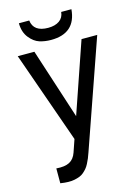

<svg xmlns="http://www.w3.org/2000/svg" viewBox="-135 -771 755 1062"><g transform="rotate(-15 242.5 -239.5)"><path d="M83 -699.2H142.1Q150.4 -632.8 233.9 -632.8Q273.4 -632.8 297.9 -649.9Q322.3 -667 325.2 -699.2H383.8Q372.6 -564 231.9 -564Q196.8 -564 166 -573.7Q135.3 -583.5 109.9 -615.2Q83.5 -647.9 83 -699.2ZM75.2 129.9Q123.5 133.8 150.6 119.6Q177.7 105.5 189.9 69.8L214.4 -1.5L29.8 -524.9H125L255.9 -121.1L395 -524.9H484.9L270 89.8Q263.7 108.4 258.1 121.8Q252.4 135.3 244.9 149.9Q237.3 164.6 229 174.3Q220.7 184.1 210 193.4Q199.2 202.6 186 207.8Q172.9 212.9 156.5 216.3Q140.1 219.7 119.9 219.2Q99.6 218.8 75.2 214.8Z"/></g></svg>

Font: Miedinger*
Style: Book
Weight: 400
Version: Version 001.000